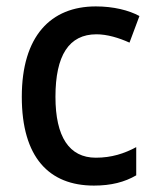

<svg xmlns="http://www.w3.org/2000/svg" viewBox="-20 -569 483 599"><path d="M273 10C327 10 369 -1 405 -22V-110C368 -90 328 -77 279 -77C196 -77 153 -142 153 -267C153 -396 195 -462 281 -462C314 -462 351 -451 384 -436L415 -519C382 -537 334 -549 279 -549C138 -549 48 -456 48 -267C48 -78 133 10 273 10Z"/></svg>

Font: Noto Sans Myanmar SemiCondensed Medium
Style: Regular
Weight: 500
Width: 4
Designer: Monotype Design Team
Foundry: Monotype Imaging Inc.
Version: Version 2.107